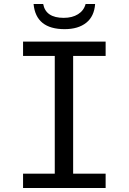

<svg xmlns="http://www.w3.org/2000/svg" viewBox="-20 -935 640 955"><path d="M94.7 0ZM94.7 -656.7V-728H505.4V-656.7H343.8V-71.3H505.4V0H94.7V-71.3H252.4V-656.7ZM194.8 -915Q207.5 -846.2 296.9 -846.2Q339.4 -846.2 368.2 -864.3Q397 -882.3 405.8 -915H453.1Q448.7 -853.5 408.9 -821.8Q369.1 -790 301.3 -790Q158.7 -790 147 -915Z"/></svg>

Font: Oxygen Mono
Style: Regular
Weight: 400
Designer: Vernon Adams
Foundry: Vernon Adams
Version: Version 0.201; ttfautohint (v0.8) -r 50 -G 200 -x